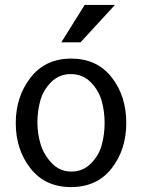

<svg xmlns="http://www.w3.org/2000/svg" viewBox="-20 -747 576 780"><path d="M268.5 13Q163 13 103.5 -63.5Q44 -140 44 -247Q44 -354 104 -431.5Q164 -509 269 -509Q374 -509 433.5 -433Q493 -357 493 -248Q493 -139 433.5 -63Q374 13 268.5 13ZM187.5 -413Q155 -380 143.5 -337.5Q132 -295 132 -249.5Q132 -204 145 -161Q158 -118 190.5 -84Q223 -50 270 -50Q317 -50 349.5 -83Q382 -116 393.5 -158.5Q405 -201 405 -248Q405 -295 393 -337.5Q381 -380 348.5 -413Q316 -446 268 -446Q220 -446 187.5 -413ZM307 -575H229L324 -727H447Z"/></svg>

Font: Rosario
Style: Regular
Weight: 400
Designer: Hector Gatti
Foundry: Omnibus-Type
Version: Version 1.002